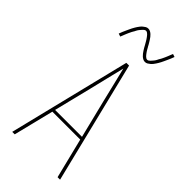

<svg xmlns="http://www.w3.org/2000/svg" viewBox="-295 -1025 1090 1090"><g transform="rotate(45 250.0 -480.5)"><path d="M58 0 239 -735H261L442 0H422L362 -242H138L78 0ZM358 -260 301 -490Q288 -543 275.5 -595.5Q263 -648 250 -700Q237 -648 224.5 -595.5Q212 -543 199 -490L142 -260ZM310 -813Q301 -813 293.5 -817Q286 -821 280 -826.5Q274 -832 269 -838.5Q264 -845 259.5 -852Q255 -859 250.5 -866.5Q246 -874 242 -882Q239 -887 236.5 -891.5Q234 -896 231 -901Q228 -906 225.5 -910Q223 -914 220 -918Q217 -922 214 -926Q211 -930 207.5 -933.5Q204 -937 199.5 -940Q195 -943 190 -943Q185 -943 181 -940.5Q177 -938 174 -935Q171 -932 168 -928.5Q165 -925 161 -920.5Q157 -916 155.5 -913.5Q154 -911 152 -908Q150 -905 148.5 -901.5Q147 -898 145 -894.5Q143 -891 140.5 -887Q138 -883 136 -879Q134 -875 132 -870.5Q130 -866 127.5 -861Q125 -856 123 -850.5Q121 -845 118.5 -839.5Q116 -834 114 -828Q112 -822 109 -816L91 -822Q95 -834 99.5 -844Q104 -854 108 -863Q112 -872 116 -880.5Q120 -889 123.5 -896Q127 -903 131 -909.5Q135 -916 138.5 -921.5Q142 -927 147.5 -934Q153 -941 159.5 -946.5Q166 -952 173.5 -956.5Q181 -961 190 -961Q199 -961 206.5 -957Q214 -953 220 -947.5Q226 -942 231 -935.5Q236 -929 240.5 -922Q245 -915 249.5 -907.5Q254 -900 258 -893V-892Q261 -888 263.5 -883Q266 -878 269 -873Q272 -868 274.5 -864Q277 -860 280 -856Q283 -852 286 -848Q289 -844 292.5 -840.5Q296 -837 300.5 -834Q305 -831 310 -831Q315 -831 319 -833.5Q323 -836 326 -839Q329 -842 332 -845.5Q335 -849 339 -853.5Q343 -858 344.5 -860.5Q346 -863 348 -866Q350 -869 351.5 -872.5Q353 -876 355 -879.5Q357 -883 359.5 -887Q362 -891 364 -895Q366 -899 368 -903.5Q370 -908 372.5 -913Q375 -918 377 -923.5Q379 -929 381.5 -934.5Q384 -940 386 -946Q388 -952 391 -958L409 -952Q405 -940 400.5 -930Q396 -920 392 -911Q388 -902 384 -893.5Q380 -885 376.5 -878Q373 -871 369 -864.5Q365 -858 361.5 -852.5Q358 -847 352.5 -840Q347 -833 340.5 -827.5Q334 -822 326.5 -817.5Q319 -813 310 -813Z"/></g></svg>

Font: Iosevka SS04 Thin
Style: Regular
Weight: 100
Monospace: yes
Designer: Belleve Invis
Foundry: Belleve Invis
Version: Version 19.0.0; ttfautohint (v1.8.4)